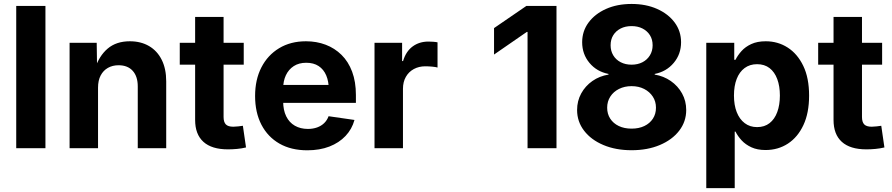

<svg xmlns="http://www.w3.org/2000/svg" viewBox="-20 -758 4562 982"><path d="M212.4 -727.5V0H63V-727.5Z M481.4 -309.6V0H335.9V-539.1H474.6L476.6 -403.3H464.4Q486.3 -471.7 530.5 -509.3Q574.7 -546.9 644 -546.9Q700.2 -546.9 742.2 -522.5Q784.2 -498 807.1 -452.1Q830.1 -406.2 830.1 -341.8V0H684.6V-315.9Q684.6 -367.2 658.7 -395.8Q632.8 -424.3 586.4 -424.3Q555.7 -424.3 532 -410.9Q508.3 -397.5 494.9 -372.1Q481.4 -346.7 481.4 -309.6Z M1226.6 -539.1V-427.2H899.4V-539.1ZM978 -671.4H1123.5V-159.7Q1123.5 -133.8 1135 -121.8Q1146.5 -109.9 1173.3 -109.9Q1183.1 -109.9 1198.5 -111.6Q1213.9 -113.3 1222.2 -114.7L1238.3 -3.9Q1216.3 1.5 1192.4 3.7Q1168.5 5.9 1146 5.9Q1063 5.9 1020.5 -32.5Q978 -70.8 978 -144.5Z M1551.8 10.7Q1469.2 10.7 1409.4 -23.4Q1349.6 -57.6 1317.1 -120.1Q1284.7 -182.6 1284.7 -267.1Q1284.7 -350.6 1316.9 -413.3Q1349.1 -476.1 1407.7 -511.5Q1466.3 -546.9 1544.9 -546.9Q1599.1 -546.9 1645.5 -529.3Q1691.9 -511.7 1726.8 -477.3Q1761.7 -442.9 1781 -391.4Q1800.3 -339.8 1800.3 -272.5V-231.9H1342.8V-323.7H1729.5L1661.6 -299.8Q1661.6 -341.8 1648.4 -372.6Q1635.3 -403.3 1609.6 -420.2Q1584 -437 1546.4 -437Q1508.8 -437 1482.4 -419.9Q1456.1 -402.8 1442.1 -373Q1428.2 -343.3 1428.2 -304.7V-240.2Q1428.2 -194.8 1443.8 -163.1Q1459.5 -131.3 1488 -115Q1516.6 -98.6 1554.7 -98.6Q1580.6 -98.6 1601.8 -106.2Q1623 -113.8 1637.9 -128.2Q1652.8 -142.6 1660.6 -163.6L1793 -144.5Q1780.3 -97.7 1747.3 -62.7Q1714.4 -27.8 1664.8 -8.5Q1615.2 10.7 1551.8 10.7Z M1895.5 0V-539.1H2036.6V-445.8H2041.5Q2056.2 -495.1 2090.3 -520.3Q2124.5 -545.4 2171.4 -545.4Q2183.1 -545.4 2195.8 -544.4Q2208.5 -543.5 2217.8 -541.5V-412.6Q2208.5 -415.5 2190.2 -417.2Q2171.9 -418.9 2154.8 -418.9Q2122.6 -418.9 2096.4 -404.8Q2070.3 -390.6 2055.7 -364.7Q2041 -338.9 2041 -303.7V0Z M2826.2 -727.5V0H2678.2V-594.7H2674.3L2506.8 -479V-614.3L2671.9 -727.5Z M3210.4 10.3Q3128.9 10.3 3065.9 -16.4Q3002.9 -43 2967.3 -89.6Q2931.6 -136.2 2931.6 -195.3Q2931.6 -241.7 2952.6 -280Q2973.6 -318.4 3010 -343.8Q3046.4 -369.1 3092.3 -376.5V-379.9Q3032.2 -391.6 2994.9 -436.3Q2957.5 -481 2957.5 -542Q2957.5 -598.6 2990.2 -642.8Q3022.9 -687 3079.8 -712.4Q3136.7 -737.8 3210.4 -737.8Q3283.7 -737.8 3340.8 -712.4Q3397.9 -687 3430.7 -642.8Q3463.4 -598.6 3463.4 -542Q3463.4 -481 3425.8 -436.3Q3388.2 -391.6 3328.6 -379.9V-376.5Q3374 -369.1 3410.6 -343.8Q3447.3 -318.4 3468.5 -280Q3489.7 -241.7 3489.7 -195.3Q3489.7 -136.2 3453.9 -89.6Q3418 -43 3355 -16.4Q3292 10.3 3210.4 10.3ZM3210.4 -100.1Q3247.6 -100.1 3275.6 -113.5Q3303.7 -127 3319.3 -151.1Q3335 -175.3 3335 -207Q3335 -239.3 3318.8 -263.9Q3302.7 -288.6 3274.7 -303Q3246.6 -317.4 3210.4 -317.4Q3174.3 -317.4 3146 -303.2Q3117.7 -289.1 3101.6 -264.2Q3085.4 -239.3 3085.4 -207Q3085.4 -175.3 3101.1 -151.1Q3116.7 -127 3144.8 -113.5Q3172.9 -100.1 3210.4 -100.1ZM3210.4 -427.2Q3241.7 -427.2 3265.9 -439.7Q3290 -452.1 3304 -474.9Q3317.9 -497.6 3317.9 -526.4Q3317.9 -556.2 3304.2 -577.9Q3290.5 -599.6 3266.4 -612.1Q3242.2 -624.5 3210.4 -624.5Q3178.2 -624.5 3154.1 -612.1Q3129.9 -599.6 3116.5 -577.9Q3103 -556.2 3103 -526.4Q3103 -497.6 3116.5 -475.1Q3129.9 -452.6 3154.3 -439.9Q3178.7 -427.2 3210.4 -427.2Z M3592.3 204.1V-539.1H3735.4V-452.1H3741.7Q3752.9 -475.1 3772.5 -496.8Q3792 -518.6 3822.5 -532.7Q3853 -546.9 3896.5 -546.9Q3958.5 -546.9 4008.5 -514.9Q4058.6 -482.9 4088.4 -421.1Q4118.2 -359.4 4118.2 -269Q4118.2 -180.2 4089.1 -118.2Q4060.1 -56.2 4009.8 -23.4Q3959.5 9.3 3895.5 9.3Q3853.5 9.3 3823.2 -4.6Q3793 -18.6 3773.2 -40Q3753.4 -61.5 3741.7 -85H3737.8V204.1ZM3852.1 -107.9Q3890.1 -107.9 3916 -128.2Q3941.9 -148.4 3955.3 -184.8Q3968.8 -221.2 3968.8 -269.5Q3968.8 -317.4 3955.3 -353.5Q3941.9 -389.6 3916 -409.7Q3890.1 -429.7 3852.1 -429.7Q3814.9 -429.7 3788.3 -409.9Q3761.7 -390.1 3747.8 -354.2Q3733.9 -318.4 3733.9 -269.5Q3733.9 -220.7 3748 -184.6Q3762.2 -148.4 3788.8 -128.2Q3815.4 -107.9 3852.1 -107.9Z M4491.7 -539.1V-427.2H4164.6V-539.1ZM4243.2 -671.4H4388.7V-159.7Q4388.7 -133.8 4400.1 -121.8Q4411.6 -109.9 4438.5 -109.9Q4448.2 -109.9 4463.6 -111.6Q4479 -113.3 4487.3 -114.7L4503.4 -3.9Q4481.4 1.5 4457.5 3.7Q4433.6 5.9 4411.1 5.9Q4328.1 5.9 4285.6 -32.5Q4243.2 -70.8 4243.2 -144.5Z"/></svg>

Font: Inter 18pt
Style: Bold
Weight: 700
Designer: Rasmus Andersson
Foundry: rsms
Version: Version 4.001;git-66647c0bb